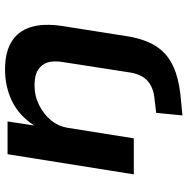

<svg xmlns="http://www.w3.org/2000/svg" viewBox="-11 -540 744 762"><g transform="rotate(-90 361.0 -159.0)"><path d="M284 193 294 89 351 82Q394 78 420 55.5Q446 33 454 -13L495 -277Q502 -318 494 -342.5Q486 -367 464 -380.5Q442 -394 403 -394Q361 -394 324.5 -375.5Q288 -357 264.5 -328.5Q241 -300 235 -264L193 0H50L130 -501H260L244 -397H245Q285 -457 342 -484Q399 -511 466 -511Q534 -511 576 -485.5Q618 -460 634 -410Q650 -360 639 -285L597 -19Q589 27 572.5 63Q556 99 527.5 125Q499 151 454 166.5Q409 182 347 187Z"/></g></svg>

Font: Nunito Sans 7pt SemiExpanded
Style: Bold Italic
Weight: 700
Width: 6
Italic angle: -9°
Designer: Vernon Adams
Foundry: Vernon Adams
Version: Version 3.101;gftools[0.9.27]